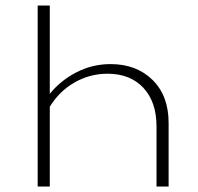

<svg xmlns="http://www.w3.org/2000/svg" viewBox="-20 -678 718 698"><path d="M382 -445Q476 -445 534.5 -387.5Q593 -330 593 -231V0H549V-218Q549 -308 501 -359Q453 -410 371 -410Q307 -410 251.5 -378.5Q196 -347 161 -290V0H117V-658H161V-337Q202 -387 259.5 -416Q317 -445 382 -445Z"/></svg>

Font: EauTestInfant Light
Style: Regular
Weight: 300
Designer: Christian Thalmann (Catharsis Fonts)
Version: Version 0.001;PS 000.001;hotconv 1.0.88;makeotf.lib2.5.64775